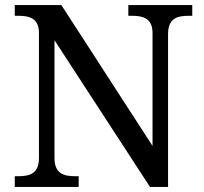

<svg xmlns="http://www.w3.org/2000/svg" viewBox="-20 -734 803 754"><path d="M38 0H289V-42H276C231 -42 194 -51 194 -114V-576L569 0H640V-600C640 -663 677 -672 722 -672H735V-714H484V-672H497C541 -672 579 -663 579 -604V-161L221 -714H38V-672H51C95 -672 133 -663 133 -604V-114C133 -51 96 -42 51 -42H38Z"/></svg>

Font: Noto Serif Balinese
Style: Regular
Weight: 400
Designer: Monotype Design Team
Foundry: Monotype Imaging Inc.
Version: Version 2.005